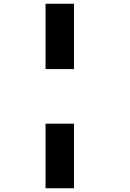

<svg xmlns="http://www.w3.org/2000/svg" viewBox="-20 -820 690 1020"><path d="M222 -453V-800H373V-453ZM222 180V-163H373V180Z"/></svg>

Font: Trispace ExtraBold
Style: Regular
Weight: 800
Designer: Tyler Finck
Foundry: Etcetera Type Company
Version: Version 1.210; ttfautohint (v1.8.3)